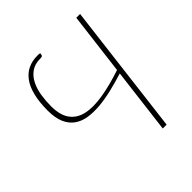

<svg xmlns="http://www.w3.org/2000/svg" viewBox="-193 -838 968 968"><g transform="rotate(-45 291.0 -353.5)"><path d="M527 -703 441 0H413.5L456.5 -349.5Q407 -334 358.8 -322.5Q310.5 -311 267.2 -307.2Q224 -303.5 187.2 -309.2Q150.5 -315 123.8 -334Q97 -353 82 -387Q67 -421 67 -474Q67 -533.5 77.8 -577.5Q88.5 -621.5 109.2 -650.2Q130 -679 159.5 -693Q189 -707 226.5 -707Q237.5 -707 245 -705.5L243.5 -695Q242.5 -689 238.2 -687.5Q234 -686 226 -686Q186.5 -686 161 -667.5Q135.5 -649 120.8 -619.2Q106 -589.5 100.2 -552.5Q94.5 -515.5 94.5 -478Q94.5 -413.5 120.5 -378.2Q146.5 -343 194.2 -332.5Q242 -322 309.2 -333Q376.5 -344 459 -371.5L500 -703Z"/></g></svg>

Font: Lato ExtraLight
Style: Italic
Weight: 275
Italic angle: -7°
Designer: Lukasz Dziedzic with Adam Twardoch and Botio Nikoltchev
Foundry: tyPoland Lukasz Dziedzic
Version: Version 2.015; 2015-08-06; http://www.latofonts.com/